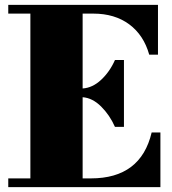

<svg xmlns="http://www.w3.org/2000/svg" viewBox="-20 -770 709 790"><path d="M453 -248Q431.5 -296.5 396 -331.8Q360.5 -367 320 -370V-36H354Q559.5 -36 604 -225H640V0H14V-36H105V-714H14V-750H630V-545H594Q571.5 -625.5 511.8 -669.8Q452 -714 364 -714H320V-406Q360.5 -408.5 396 -441.5Q431.5 -474.5 453 -523H490V-248Z"/></svg>

Font: Bodoni* 06pt Fatface
Style: Regular
Weight: 900
Version: Version 2.3